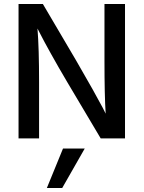

<svg xmlns="http://www.w3.org/2000/svg" viewBox="-20 -694 720 963"><path d="M176 0H73V-674H195L361 -392Q407 -313 444.5 -246Q482 -179 496 -152L510 -124Q504 -215 504 -391V-674H607V0H485L318 -281Q273 -357 235.5 -424.5Q198 -492 183 -522L168 -551Q176 -451 176 -282ZM292 249H215L296 51H405Z"/></svg>

Font: Hind Vadodara Medium
Style: Regular
Weight: 500
Designer: Hitesh Malaviya
Foundry: Indian Type Foundry
Version: Version 1.001;PS 1.0;hotconv 1.0.86;makeotf.lib2.5.63406; tt